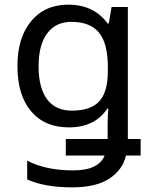

<svg xmlns="http://www.w3.org/2000/svg" viewBox="-20 -566 655 826"><path d="M275 -546Q328 -546 370.5 -526Q413 -506 443 -465H448L460 -536H530V32H585V103H522Q508 164 451 202Q394 240 290 240Q172 240 97 206V125Q176 167 295 167Q351 167 384.5 150.5Q418 134 430 103H263V32H443V-33Q443 -50 444 -69Q445 -88 446 -99H442Q388 -18 276 -18Q172 -18 113.5 -87.5Q55 -157 55 -282Q55 -403 113.5 -474.5Q172 -546 275 -546ZM287 -472Q220 -472 183 -422.5Q146 -373 146 -281Q146 -188 182.5 -139Q219 -90 289 -90Q370 -90 407 -130Q444 -170 444 -261V-277Q444 -379 406 -425.5Q368 -472 287 -472Z"/></svg>

Font: Noto IKEA Latin
Style: Regular
Weight: 400
Designer: Monotype Design Team
Foundry: Monotype Imaging Inc.
Version: Version 1.0